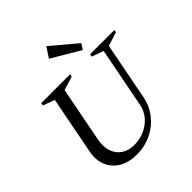

<svg xmlns="http://www.w3.org/2000/svg" viewBox="-250 -1128 1319 1319"><g transform="rotate(-45 409.5 -468.5)"><path d="M324 15Q248 15 194.5 -16.5Q141 -48 118 -103.5Q95 -159 109 -230L194 -668L207 -644L106 -680L109 -700H389L386 -681L268 -644L289 -668L208 -250Q196 -190 211 -143.5Q226 -97 264 -70.5Q302 -44 357 -44Q413 -44 460 -65.5Q507 -87 539 -124.5Q571 -162 580 -210L669 -668L682 -644L581 -680L584 -700H819L816 -681L698 -644L719 -668L634 -230Q620 -159 576 -103.5Q532 -48 466.5 -16.5Q401 15 324 15ZM569 -756 362 -878 410 -952 595 -797Z"/></g></svg>

Font: Wittgenstein
Style: Italic
Weight: 400
Italic angle: -11°
Designer: Jörg Drees
Foundry: Jörg Drees
Version: Version 1.500